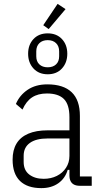

<svg xmlns="http://www.w3.org/2000/svg" viewBox="-20 -958 517 990"><path d="M453 0H392Q374 0 362 -6Q350 -12 344 -24Q338 -36 338 -54V-92L348 -82H329Q316 -38 280.5 -13Q245 12 193 12Q121 12 83 -25Q45 -62 45 -135Q45 -184 65 -217.5Q85 -251 125.5 -268.5Q166 -286 226 -286H338V-354Q338 -419 309.5 -447.5Q281 -476 222 -476Q176 -476 145.5 -456Q115 -436 96 -393L62 -422Q81 -467 122.5 -495Q164 -523 224 -523Q307 -523 349.5 -482.5Q392 -442 392 -360V-48H453ZM338 -244H225Q166 -244 134 -221Q102 -198 102 -155V-123Q102 -80 131 -58Q160 -36 205 -36Q243 -36 273 -51Q303 -66 320.5 -93Q338 -120 338 -154ZM318 -911 231 -808 203 -828 277 -938ZM226 -575Q180 -575 152.5 -605Q125 -635 125 -681Q125 -727 152.5 -756.5Q180 -786 226 -786Q272 -786 299.5 -756.5Q327 -727 327 -681Q327 -635 299.5 -605Q272 -575 226 -575ZM226 -611Q253 -611 269 -626Q285 -641 285 -668V-693Q285 -720 269 -735.5Q253 -751 226 -751Q199 -751 183 -735.5Q167 -720 167 -693V-668Q167 -641 183 -626Q199 -611 226 -611Z"/></svg>

Font: IBM Plex Sans Condensed Light
Style: Regular
Weight: 300
Width: 3
Designer: Mike Abbink, Paul van der Laan, Pieter van Rosmalen
Foundry: Bold Monday
Version: Version 3.201